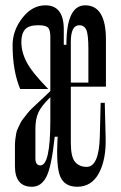

<svg xmlns="http://www.w3.org/2000/svg" viewBox="-20 -698 461 729"><path d="M362.2 -368.9H224.4V-384.4H362.2ZM133.3 -70Q171.1 -70 171.1 -240V-328.9Q136.7 -295.6 125.6 -270.6Q114.4 -245.6 114.4 -207.8V-96.7Q114.4 -70 133.3 -70ZM222.2 -527.8H232.2Q232.2 -677.8 303.3 -677.8Q382.2 -677.8 382.2 -547.8V-368.9H315.6V-511.1Q315.6 -566.7 307.8 -584.4Q300 -602.2 281.1 -602.2Q248.9 -602.2 248.9 -538.9V-156.7Q248.9 -102.2 265 -83.3Q281.1 -64.4 308.9 -64.4Q355.6 -64.4 358.9 -177.8L362.2 -307.8H377.8L381.1 -174.4Q383.3 -92.2 355.6 -40.6Q327.8 11.1 273.3 11.1Q225.6 11.1 208.9 -27.2Q192.2 -65.6 198.9 -178.9H187.8Q175.6 -64.4 156.1 -26.7Q136.7 11.1 101.1 11.1Q36.7 11.1 36.7 -67.8V-144.4Q36.7 -157.8 38.3 -170Q40 -182.2 41.7 -192.2Q43.3 -202.2 49.4 -213.9Q55.6 -225.6 58.3 -232.2Q61.1 -238.9 71.7 -251.7Q82.2 -264.4 85.6 -269.4Q88.9 -274.4 103.9 -288.9Q118.9 -303.3 123.3 -307.2Q127.8 -311.1 146.7 -328.9Q165.6 -346.7 171.1 -352.2V-557.8Q171.1 -584.4 162.2 -593.3Q153.3 -602.2 125.6 -602.2Q88.9 -602.2 75 -586.1Q61.1 -570 61.1 -538.9Q61.1 -500 81.7 -461.1Q102.2 -422.2 163.3 -360H56.7Q27.8 -428.9 27.8 -526.7Q27.8 -582.2 65 -630Q102.2 -677.8 152.2 -677.8Q222.2 -677.8 222.2 -586.7Z"/></svg>

Font: Le Murmure
Style: Regular
Weight: 600
Width: 2
Designer: Jeremy Landes, Alexander Slobzheninov (Cyrillic)
Foundry: Velvetyne Type Foundry
Version: Version 1.0